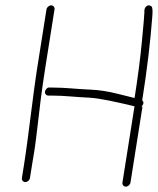

<svg xmlns="http://www.w3.org/2000/svg" viewBox="-20 -690 590 717"><path d="M183.6 -655 149.7 -441C135.6 -351.9 127.4 -283.7 117 -192.3C109.9 -130.4 106.2 -115.8 99.1 -71L91.8 -25C90.6 -17.1 82.4 -10 74.5 -10C66.6 -10 60.6 -17.1 61.8 -25L69.1 -71C87.3 -185.6 101.5 -325.7 119.7 -441L153.6 -655C154.9 -662.9 163.1 -670 171 -670C178.9 -670 184.9 -662.9 183.6 -655ZM512.1 -292 467.2 -8C465.9 -0.1 457.7 7 449.8 7C441.9 7 435.9 -0.1 437.2 -8L482.3 -293C475.3 -295 465.6 -297.3 453.4 -300C423.2 -306.6 352.6 -323.6 312.3 -325.3C261.8 -327.5 219.9 -333 176.6 -333H160.6C152.7 -333 146.8 -340.1 148 -348C149.3 -355.9 157.5 -363 160.6 -363H176.6C226.2 -363 263 -357.5 320.8 -355.1C350.9 -353.8 384 -348.6 419.9 -339.6C455.8 -330.5 476.7 -325.3 482.5 -324C494.7 -401.3 503.9 -471.7 509.9 -535.1C516 -598.5 519.1 -635.1 519.3 -645C517 -663 531.5 -677.2 545.5 -666.2C549.5 -663.1 550.6 -651 548.9 -630C541.7 -534 529.3 -430.7 511.8 -320L511 -315C519.4 -309.2 515.1 -297.1 507.4 -292Z"/></svg>

Font: MewTooHand
Style: ReversedIta
Weight: 400
Designer: Mew Too, Robert Jablonski
Version: Version 0.77